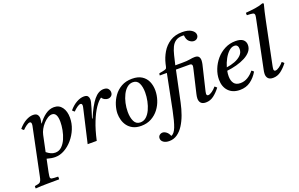

<svg xmlns="http://www.w3.org/2000/svg" viewBox="-171 -1243 3100 1988"><g transform="rotate(-20 1379.5 -248.5)"><path d="M154 -4 125 135Q121 157 119.5 168.5Q118 180 118 186Q118 203 135.5 206.5Q153 210 203 211Q205 219 204.5 227.5Q204 236 203 241Q135 242 71 242Q7 242 -57 247Q-58 242 -58 234Q-58 226 -57 220Q-26 216 -10.5 210.5Q5 205 12.5 189.5Q20 174 26 142L127 -345Q132 -365 133.5 -376Q135 -387 135 -393Q135 -417 117 -417Q103 -417 80.5 -401.5Q58 -386 36 -363Q29 -368 23.5 -373Q18 -378 13 -384Q53 -431 95.5 -454.5Q138 -478 175 -478Q209 -478 222.5 -461Q236 -444 236 -420Q236 -412 234.5 -401Q233 -390 228 -365H232Q267 -415 312 -447.5Q357 -480 407 -480Q463 -480 495 -436Q527 -392 527 -321Q527 -258 503 -199Q479 -140 438.5 -92.5Q398 -45 348 -17Q298 11 245 11Q225 11 201.5 7Q178 3 154 -4ZM205 -248 168 -72Q191 -53 214.5 -42.5Q238 -32 262 -32Q303 -32 333 -60.5Q363 -89 382 -133Q401 -177 410 -225.5Q419 -274 419 -314Q419 -417 362 -417Q339 -417 314 -401.5Q289 -386 266 -361Q243 -336 227 -306.5Q211 -277 205 -248Q205 -248 205 -248Z M705 0H605L687 -355Q694 -384 694 -393Q694 -417 676 -417Q662 -417 639.5 -401.5Q617 -386 595 -363Q588 -368 582.5 -373Q577 -378 572 -384Q612 -431 655 -454.5Q698 -478 735 -478Q768 -478 779 -462.5Q790 -447 790 -426Q790 -413 786 -395.5Q782 -378 770 -337L738 -234L744 -233Q796 -358 846 -419Q896 -480 954 -480Q989 -480 1003.5 -462Q1018 -444 1018 -423Q1018 -398 1002 -384Q986 -370 964 -370Q948 -370 930 -378.5Q912 -387 900 -406Q869 -386 833 -333.5Q797 -281 763.5 -197.5Q730 -114 705 0Z M1454 -284Q1454 -233 1437.5 -181Q1421 -129 1388 -85.5Q1355 -42 1306 -15Q1257 12 1193 12Q1139 12 1102.5 -7Q1066 -26 1044 -56Q1022 -86 1012.5 -121.5Q1003 -157 1003 -190Q1003 -233 1018.5 -283Q1034 -333 1066 -378Q1098 -423 1148 -451.5Q1198 -480 1267 -480Q1332 -480 1373.5 -453.5Q1415 -427 1434.5 -382.5Q1454 -338 1454 -284ZM1348 -300Q1348 -362 1328.5 -402.5Q1309 -443 1263 -443Q1227 -443 1198.5 -419Q1170 -395 1150 -355Q1130 -315 1119.5 -267.5Q1109 -220 1109 -172Q1109 -110 1129.5 -67.5Q1150 -25 1197 -25Q1234 -25 1262 -50Q1290 -75 1309 -116Q1328 -157 1338 -205.5Q1348 -254 1348 -300Z M1839 -413H1728L1657 -76Q1643 -9 1621 51.5Q1599 112 1569 158.5Q1539 205 1500 232Q1461 259 1412 259Q1373 259 1349 242Q1325 225 1325 199Q1325 177 1340 164.5Q1355 152 1374 152Q1393 152 1414.5 168Q1436 184 1448 216Q1482 205 1505 146Q1528 87 1551 -27L1628 -413H1550Q1550 -428 1554 -436Q1601 -444 1616.5 -449Q1632 -454 1636 -461Q1639 -466 1641.5 -478Q1644 -490 1648 -507Q1663 -571 1696.5 -627.5Q1730 -684 1785.5 -720Q1841 -756 1920 -756Q1986 -756 2021.5 -732Q2057 -708 2057 -677Q2057 -656 2042.5 -641.5Q2028 -627 2005 -627Q1980 -627 1955.5 -648Q1931 -669 1927 -718Q1924 -718 1920 -718.5Q1916 -719 1909 -719Q1864 -719 1835.5 -699.5Q1807 -680 1790 -644.5Q1773 -609 1761.5 -561Q1750 -513 1737 -457H1846Z M2043 -112Q2056 -103 2066 -92Q2032 -47 1992.5 -17Q1953 13 1905 13Q1868 13 1851 -5.5Q1834 -24 1834 -55Q1834 -66 1836 -78.5Q1838 -91 1841 -104L1899 -351Q1906 -380 1906 -389Q1906 -413 1879 -413H1768L1777 -457H1809Q1868 -457 1899 -463Q1930 -469 1955 -469Q1985 -469 1997.5 -454Q2010 -439 2010 -413Q2010 -404 2008.5 -393.5Q2007 -383 2005 -372L1942 -109Q1941 -102 1938 -91.5Q1935 -81 1935 -71Q1935 -62 1939 -56Q1943 -50 1953 -50Q1970 -50 1996 -68Q2022 -86 2043 -112Z M2516 -398Q2516 -359 2491 -328.5Q2466 -298 2423.5 -276Q2381 -254 2329 -240Q2277 -226 2223 -220Q2217 -189 2217 -162Q2217 -112 2239 -82.5Q2261 -53 2310 -53Q2353 -53 2391 -76Q2429 -99 2458 -136Q2474 -127 2481 -117Q2447 -59 2398 -23.5Q2349 12 2281 12Q2202 12 2156.5 -35.5Q2111 -83 2111 -163Q2111 -219 2133 -275Q2155 -331 2194.5 -377.5Q2234 -424 2288.5 -452Q2343 -480 2407 -480Q2463 -480 2489.5 -458Q2516 -436 2516 -398ZM2231 -255Q2278 -261 2321.5 -277.5Q2365 -294 2393 -321.5Q2421 -349 2421 -389Q2421 -411 2411 -424.5Q2401 -438 2379 -438Q2348 -438 2319 -411.5Q2290 -385 2267 -343Q2244 -301 2231 -255Z M2784 -113Q2797 -104 2807 -93Q2773 -48 2733.5 -18Q2694 12 2646 12Q2609 12 2592 -6.5Q2575 -25 2575 -56Q2575 -67 2577 -80Q2579 -93 2582 -106L2687 -617Q2690 -631 2692 -642.5Q2694 -654 2694 -661Q2694 -681 2676.5 -685.5Q2659 -690 2611 -691Q2610 -698 2609.5 -704.5Q2609 -711 2610 -718Q2664 -722 2715.5 -729.5Q2767 -737 2804 -752L2817 -745Q2807 -708 2796.5 -664Q2786 -620 2775 -565L2682 -112Q2681 -105 2678.5 -93.5Q2676 -82 2676 -72Q2676 -63 2680 -57Q2684 -51 2694 -51Q2711 -51 2737 -69Q2763 -87 2784 -113Z"/></g></svg>

Font: Tiro Devanagari Marathi
Style: Italic
Weight: 400
Italic angle: -11°
Designer: Devanagari: John Hudson & Fiona Ross, assisted by Paul Hanslow. Latin: John Hudson with Paul Hanslow, assisted by Kaja S
Foundry: Tiro Typeworks Ltd.
Version: Version 1.52